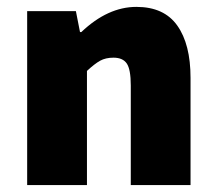

<svg xmlns="http://www.w3.org/2000/svg" viewBox="-20 -532 622 552"><path d="M58.1 0V-500H198.2L210 -439.9H213.9Q290 -512.2 372.1 -512.2Q451.7 -512.2 489.7 -458.5Q527.8 -404.8 527.8 -308.1V0H356V-286.1Q356 -332.5 344.5 -349.4Q333 -366.2 306.2 -366.2Q283.7 -366.2 267.8 -357.4Q252 -348.6 230 -328.1V0Z"/></svg>

Font: Source Sans Pro Black
Style: Regular
Weight: 900
Designer: Paul D. Hunt
Foundry: Adobe Systems Incorporated
Version: Version 2.020;PS 2.0;hotconv 1.0.86;makeotf.lib2.5.63406